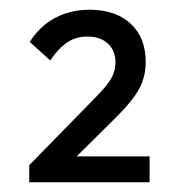

<svg xmlns="http://www.w3.org/2000/svg" viewBox="-20 -714 373 394"><path d="M40 -375 174 -512Q200 -538 208.5 -553.5Q217 -569 217 -586Q217 -610 201.5 -624.5Q186 -639 159 -639Q136 -639 118 -627Q100 -615 83 -590L41 -628Q62 -661 93.5 -677.5Q125 -694 164 -694Q217 -694 248 -665.5Q279 -637 279 -587Q279 -557 266 -532.5Q253 -508 219 -474L118 -374ZM40 -340V-375L92 -393H287V-340Z"/></svg>

Font: Outfit-Light
Style: Regular
Weight: 300
Designer: Rodrigo Fuenzalida
Foundry: fragTYPE
Version: Version 1.000